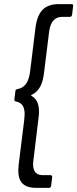

<svg xmlns="http://www.w3.org/2000/svg" viewBox="-20 -794 376 935"><path d="M69 36Q69 29 71 7L98 -210Q100 -230 100 -237Q100 -266 89.5 -281Q79 -296 57 -300Q49 -302 50 -310L55 -350Q55 -358 65 -360Q92 -365 107 -386Q122 -407 127 -449L153 -661Q161 -720 188 -747Q215 -774 267 -774H328Q338 -774 336 -764L331 -722Q329 -712 320 -712H283Q228 -712 219 -638L195 -444Q190 -398 175.5 -371.5Q161 -345 134 -332Q130 -331 133 -327Q170 -308 170 -250Q170 -235 167 -215L143 -16Q141 0 141 6Q141 59 189 59H226Q230 59 232.5 62Q235 65 234 69L229 111Q227 121 218 121H157Q112 121 90.5 100.5Q69 80 69 36Z"/></svg>

Font: Barlow
Style: Italic
Weight: 400
Italic angle: -7°
Designer: Jeremy Tribby
Foundry: Tribby Type
Version: Version 1.408